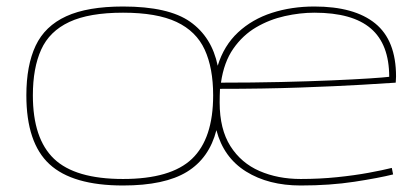

<svg xmlns="http://www.w3.org/2000/svg" viewBox="-20 -560 1288 590"><path d="M61 -267Q61 -359 89.5 -419.5Q118 -480 183.5 -510Q249 -540 358 -540Q498 -540 564.5 -493Q631 -446 649 -358Q668 -420 711.5 -460.5Q755 -501 815.5 -520.5Q876 -540 946 -540Q1069 -540 1133 -488Q1197 -436 1197 -325Q1197 -319 1196.5 -314.5Q1196 -310 1196 -306Q1168 -304 1091 -299.5Q1014 -295 902 -291Q790 -287 656 -287Q655 -266 655 -245Q655 -163 688 -111Q721 -59 777.5 -34.5Q834 -10 904 -10Q962 -10 1015.5 -15.5Q1069 -21 1112.5 -29Q1156 -37 1184 -44L1188 -24Q1144 -13 1069 -1.5Q994 10 904 10Q805 10 736 -33Q667 -76 645 -160Q623 -74 554.5 -32Q486 10 358 10Q203 10 132 -55.5Q61 -121 61 -267ZM81 -267Q81 -134 146 -72Q211 -10 358 -10Q505 -10 570 -72Q635 -134 635 -267Q635 -351 609 -407.5Q583 -464 522.5 -492.5Q462 -521 358 -521Q254 -521 193 -492.5Q132 -464 106.5 -407.5Q81 -351 81 -267ZM659 -306Q756 -306 843 -308Q930 -310 999.5 -313Q1069 -316 1115 -319Q1161 -322 1176 -324Q1176 -424 1119.5 -472.5Q1063 -521 946 -521Q902 -521 855 -510.5Q808 -500 767 -476Q726 -452 697 -410.5Q668 -369 659 -306Z"/></svg>

Font: Georama Extended Thin
Style: Regular
Weight: 100
Width: 7
Designer: Jean-Baptiste Levee
Foundry: Production Type
Version: Version 1.000